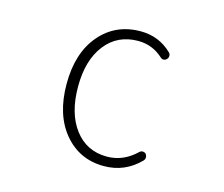

<svg xmlns="http://www.w3.org/2000/svg" viewBox="-105 -883 1210 1037"><g transform="rotate(15 500.0 -364.5)"><path d="M554.7 12.7Q418 12.7 332 -89.8Q246.1 -192.4 246.1 -365.2Q246.1 -538.1 333 -640.1Q419.9 -742.2 560.5 -742.2Q662.1 -742.2 734.4 -672.9Q743.2 -665 743.2 -653.8Q743.2 -642.6 735.4 -634.8Q728.5 -627 718.3 -626.5Q708 -626 700.2 -633.8Q640.6 -688.5 560.5 -688.5Q445.3 -688.5 377.4 -601.6Q309.6 -514.6 309.6 -367.2Q309.6 -217.8 376.5 -129.4Q443.4 -41 557.6 -41Q648.4 -41 720.7 -110.4Q728.5 -118.2 738.8 -117.7Q749 -117.2 755.9 -110.4Q762.7 -101.6 762.7 -90.8Q762.7 -80.1 754.9 -72.3Q671.9 12.7 554.7 12.7Z"/></g></svg>

Font: Gen Jyuu Gothic L Monospace Light
Style: Regular
Weight: 300
Designer: [Source Han Sans]
Ryoko NISHIZUKA  (kana & ideographs); Paul D. Hunt (Latin, Greek & Cyrillic); Wenlong ZHANG  (bopomofo
Version: Version 1.002.20150607